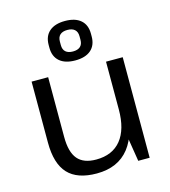

<svg xmlns="http://www.w3.org/2000/svg" viewBox="-118 -894 884 996"><g transform="rotate(-15 324.0 -395.5)"><path d="M163.7 -218.8Q163.7 -137.8 195.4 -100.3Q227.1 -62.7 294.7 -62.7Q382 -62.7 428.3 -119.8Q474.5 -176.9 474.5 -283.3L513.7 -353.3V-286.8Q513.7 -144.9 453.5 -68.5Q393.3 7.9 279.2 7.9Q174.7 7.9 124.7 -45.9Q74.8 -99.7 74.8 -212.3V-540H163.7ZM564.2 0H502.9L474.5 -176.6V-540H564.2ZM323 -587.4Q268.4 -587.4 239 -613Q209.5 -638.6 209.5 -685.6V-700.9Q209.5 -748.1 239.1 -773.6Q268.6 -799.2 323 -799.2Q377.6 -799.2 407 -773.6Q436.5 -748.1 436.5 -700.9V-685.6Q436.5 -638.5 407 -612.9Q377.6 -587.4 323 -587.4ZM323 -635.5Q348.9 -635.5 362.4 -647.7Q375.9 -659.9 375.9 -683.7V-702.9Q375.9 -726.6 362.3 -738.8Q348.8 -751 323 -751Q297.4 -751 283.8 -738.8Q270.3 -726.6 270.3 -702.9V-683.7Q270.3 -659.9 283.8 -647.7Q297.4 -635.5 323 -635.5Z"/></g></svg>

Font: Pathway Extreme 8pt Thin
Style: Regular
Weight: 100
Designer: Eduardo Rodriguez Tunni
Foundry: Eduardo Rodriguez Tunni
Version: Version 1.000